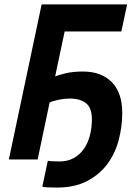

<svg xmlns="http://www.w3.org/2000/svg" viewBox="-20 -720 600 867"><path d="M150 0H20L168 -700H554L528 -578H272L229 -375Q247 -382 278.5 -389.5Q310 -397 355 -397Q437 -397 484.5 -349.5Q532 -302 532 -210Q532 -150 516.5 -89.5Q501 -29 466 19Q431 67 374.5 97Q318 127 236 127Q184 127 171 123L196 6Q209 9 250 9Q286 9 313.5 -6.5Q341 -22 359 -48Q377 -74 386 -108.5Q395 -143 395 -181Q395 -232 369 -253.5Q343 -275 294 -275Q271 -275 244.5 -269.5Q218 -264 204 -257Z"/></svg>

Font: PT Sans
Style: Bold Italic
Weight: 700
Italic angle: -12°
Designer: A.Korolkova, O.Umpeleva, V.Yefimov
Foundry: ParaType Ltd
Version: Version 2.003W OFL